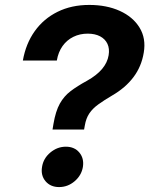

<svg xmlns="http://www.w3.org/2000/svg" viewBox="-20 -758 612 787"><path d="M195.3 -227.1 199.2 -250.5Q208 -302.2 225.1 -333Q242.2 -363.8 269.5 -384.5Q296.9 -405.3 336.4 -426.8Q376.5 -449.2 398.4 -475.3Q420.4 -501.5 425.3 -531.7Q429.7 -558.6 420.4 -578.4Q411.1 -598.1 390.4 -609.1Q369.6 -620.1 339.4 -620.1Q307.1 -620.1 280.5 -606.9Q253.9 -593.8 236.3 -569.1Q218.8 -544.4 212.9 -509.8H73.7Q85.9 -579.1 122.3 -630.1Q158.7 -681.2 215.8 -709.5Q272.9 -737.8 345.7 -737.8Q417 -737.8 470.9 -713.4Q524.9 -689 552 -644.8Q579.1 -600.6 569.3 -542.5Q560.1 -485.8 527.3 -442.1Q494.6 -398.4 439.9 -366.7Q406.7 -347.2 383.3 -330.3Q359.9 -313.5 346.2 -293.2Q332.5 -272.9 327.6 -243.2L324.7 -227.1ZM222.2 8.8Q187 8.8 166.7 -15.1Q146.5 -39.1 152.3 -73.7Q157.7 -108.9 186.3 -132.8Q214.8 -156.7 250 -156.7Q285.2 -156.7 305.2 -132.8Q325.2 -108.9 319.8 -73.7Q314 -39.1 285.9 -15.1Q257.8 8.8 222.2 8.8Z"/></svg>

Font: Inter 28pt
Style: Bold Italic
Weight: 700
Italic angle: -9.3988°
Designer: Rasmus Andersson
Foundry: rsms
Version: Version 4.001;git-66647c0bb